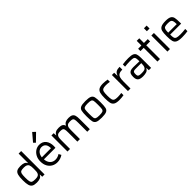

<svg xmlns="http://www.w3.org/2000/svg" viewBox="411 -2585 4312 4312"><g transform="rotate(-45 2566.5 -429.5)"><path d="M65 -254Q65 -360 81 -416Q97 -472 136.5 -495Q176 -518 251 -518Q317 -518 357.5 -502Q398 -486 417 -446H423V-743H504V0H431L428 -71H422Q401 -25 358 -8.5Q315 8 254 8Q178 8 138 -15Q98 -38 81.5 -93.5Q65 -149 65 -254ZM408 -126Q418 -149 420.5 -178.5Q423 -208 423 -260Q423 -303 420 -331Q417 -359 409 -379Q397 -410 366.5 -424.5Q336 -439 283 -439Q220 -439 192.5 -426.5Q165 -414 155.5 -377Q146 -340 146 -255Q146 -168 155.5 -131Q165 -94 192.5 -82Q220 -70 285 -70Q337 -70 367 -83.5Q397 -97 408 -126Z M902 13Q830 13 771 -20.5Q712 -54 677 -118Q642 -182 642 -271Q642 -359 677 -423Q712 -487 768 -522Q824 -557 887 -557Q991 -557 1047 -487.5Q1103 -418 1103 -302Q1103 -272 1099 -250H733Q739 -162 787.5 -111Q836 -60 913 -60Q986 -60 1049 -103L1082 -43Q998 13 902 13ZM1023 -315Q1023 -480 888 -484Q830 -484 786 -440Q742 -396 732 -315ZM871 -641 824 -686 982 -872 1045 -811Z M1860 -287Q1860 -359 1852.5 -389Q1845 -419 1823 -429Q1801 -439 1749 -439Q1693 -439 1667 -420Q1641 -401 1634 -366Q1627 -331 1627 -263V0H1546V-287Q1546 -359 1538.5 -389Q1531 -419 1509 -429Q1487 -439 1435 -439Q1379 -439 1353 -419.5Q1327 -400 1320 -364.5Q1313 -329 1313 -263V0H1232V-510H1304L1308 -438H1314Q1329 -477 1365.5 -497.5Q1402 -518 1469 -518Q1535 -518 1569 -499Q1603 -480 1616 -438H1623Q1655 -518 1782 -518Q1849 -518 1883 -497Q1917 -476 1929 -434.5Q1941 -393 1941 -319V0H1860Z M2093 -255Q2093 -372 2105.5 -423.5Q2118 -475 2164 -496.5Q2210 -518 2317 -518Q2423 -518 2469 -496.5Q2515 -475 2527.5 -423.5Q2540 -372 2540 -255Q2540 -138 2527.5 -86.5Q2515 -35 2469 -13.5Q2423 8 2317 8Q2210 8 2164 -13.5Q2118 -35 2105.5 -86.5Q2093 -138 2093 -255ZM2459 -255Q2459 -349 2452.5 -383.5Q2446 -418 2418 -431Q2390 -444 2317 -444Q2244 -444 2215.5 -431Q2187 -418 2180.5 -383.5Q2174 -349 2174 -255Q2174 -161 2180.5 -126.5Q2187 -92 2215.5 -79Q2244 -66 2317 -66Q2390 -66 2418 -79Q2446 -92 2452.5 -126.5Q2459 -161 2459 -255Z M2877 8Q2783 8 2739 -19Q2695 -46 2682.5 -99Q2670 -152 2670 -255Q2670 -356 2685 -411Q2700 -466 2744 -492Q2788 -518 2874 -518Q2908 -518 2946.5 -514Q2985 -510 3012 -505V-433Q2952 -444 2894 -444Q2830 -444 2800.5 -429Q2771 -414 2761 -376Q2751 -338 2751 -255Q2751 -171 2761.5 -132.5Q2772 -94 2801.5 -80Q2831 -66 2897 -66Q2946 -66 3016 -76V-5Q2989 0 2950.5 4Q2912 8 2877 8Z M3152 -510H3224L3228 -413H3234Q3252 -473 3294 -495.5Q3336 -518 3404 -518V-431Q3335 -431 3298 -410Q3261 -389 3247 -345.5Q3233 -302 3233 -228V0H3152Z M3460 -140Q3460 -199 3474 -232Q3488 -265 3521.5 -280Q3555 -295 3616 -295Q3645 -295 3807 -290V-320Q3807 -380 3795.5 -405Q3784 -430 3753.5 -437Q3723 -444 3650 -444Q3618 -444 3569.5 -440.5Q3521 -437 3494 -433V-504Q3573 -518 3679 -518Q3769 -518 3813.5 -499.5Q3858 -481 3873 -439.5Q3888 -398 3888 -319V0H3815L3811 -71H3805Q3784 -23 3737.5 -7.5Q3691 8 3628 8Q3540 8 3500 -24.5Q3460 -57 3460 -140ZM3786 -109Q3807 -145 3807 -209V-232H3637Q3595 -232 3575.5 -226Q3556 -220 3548 -202.5Q3540 -185 3540 -148Q3540 -112 3549 -95Q3558 -78 3582.5 -71.5Q3607 -65 3659 -65Q3709 -65 3740.5 -74Q3772 -83 3786 -109Z M4089 0V-436H3986V-510H4089V-658H4170V-510H4292V-436H4170V0Z M4403 -650V-743H4489V-650ZM4406 0V-510H4487V0Z M5068 -226H4719Q4719 -153 4729 -122Q4739 -91 4772.5 -78.5Q4806 -66 4885 -66Q4962 -66 5048 -77V-6Q5016 0 4965 4Q4914 8 4868 8Q4765 8 4716.5 -16Q4668 -40 4653 -93Q4638 -146 4638 -254Q4638 -360 4651.5 -413Q4665 -466 4712.5 -492Q4760 -518 4863 -518Q4959 -518 5002 -492.5Q5045 -467 5056.5 -415.5Q5068 -364 5068 -255ZM4719 -288H4990V-296Q4990 -362 4978.5 -393Q4967 -424 4941 -434Q4915 -444 4861 -444Q4796 -444 4767.5 -432.5Q4739 -421 4729.5 -389.5Q4720 -358 4719 -288Z"/></g></svg>

Font: Source Han Sans & Saira Hybrid
Style: Regular
Weight: 400
Designer: Ryoko NISHIZUKA 西塚涼子 (kana & ideographs); Paul D. Hunt (Latin, Greek & Cyrillic); Wenlong ZHANG 张文龙 (bopomofo); Sandoll 
Foundry: Adobe Systems Incorporated
Version: Version 1.00;August 2, 2021;FontCreator 13.0.0.2675 64-bit